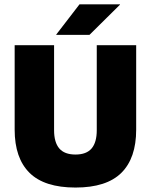

<svg xmlns="http://www.w3.org/2000/svg" viewBox="-20 -847 694 884"><path d="M327.5 16.5Q184.5 16.5 116 -51.2Q47.5 -119 47.5 -250V-639H229V-247.5Q229 -191.5 253 -163.5Q277 -135.5 327.5 -135.5Q378 -135.5 401.8 -163.5Q425.5 -191.5 425.5 -247.5V-639H607V-250Q607 -119 538.8 -51.2Q470.5 16.5 327.5 16.5ZM346 -827H532.5V-825.5L392 -686.5H239V-688Z"/></svg>

Font: Anek Telugu ExtraBold
Style: Regular
Weight: 800
Designer: Omkar Bhoir (Telugu), Yesha Goshar (Latin)
Foundry: Ek Type
Version: Version 1.003